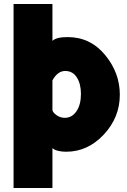

<svg xmlns="http://www.w3.org/2000/svg" viewBox="-20 -730 639 963"><path d="M581 -255Q581 -141 500.5 -55Q420 31 312 31Q290 31 273.5 27Q257 23 251 19Q245 15 243 13V213H48V-710H243V-525Q262 -544 319 -544Q433 -544 507 -454.5Q581 -365 581 -255ZM386 -259Q386 -309 365.5 -341.5Q345 -374 307 -374Q269 -374 243 -327V-179Q243 -168 262 -153.5Q281 -139 305 -139Q341 -139 363.5 -172Q386 -205 386 -259Z"/></svg>

Font: Raleway
Style: Heavy
Weight: 900
Designer: Matt McInerney, Pablo Impallari, Rodrigo Fuenzalida
Foundry: Matt McInerney, Pablo Impallari, Rodrigo Fuenzalida
Version: Version 2.001